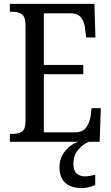

<svg xmlns="http://www.w3.org/2000/svg" viewBox="-20 -734 576 994"><path d="M31 0V-41H47Q76 -41 94 -53Q112 -65 112 -108V-601Q112 -648 93 -660.5Q74 -673 47 -673H31V-714H469L474 -540H426L421 -582Q419 -615 402 -640Q385 -665 346 -665H207V-398H411V-350H207V-49H367Q408 -49 426 -74Q444 -99 449 -132L454 -174H502L496 0ZM406 240Q350 240 319 213.5Q288 187 288 130Q288 83 318.5 46.5Q349 10 388 0H440Q413 10 386.5 39Q360 68 360 115Q360 149 377 164Q394 179 419 179Q440 179 473 171V224Q459 231 439 235.5Q419 240 406 240Z"/></svg>

Font: Noto Serif Condensed
Style: Regular
Weight: 400
Width: 3
Designer: Monotype Design Team
Foundry: Monotype Imaging Inc.
Version: Version 2.013; ttfautohint (v1.8.4.7-5d5b)